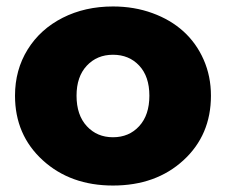

<svg xmlns="http://www.w3.org/2000/svg" viewBox="-20 -571 706 600"><path d="M333 8.8Q200.2 8.8 113.5 -70.3Q26.9 -149.4 26.9 -272Q26.9 -352.5 66.4 -416.3Q106 -480 175.8 -515.4Q245.6 -550.8 333 -550.8Q399.4 -550.8 456.3 -530Q513.2 -509.3 553.5 -472.7Q593.8 -436 616.5 -384.3Q639.2 -332.5 639.2 -272Q639.2 -148.9 553.2 -70.1Q467.3 8.8 333 8.8ZM333 -142.1Q383.3 -142.1 415 -176.8Q446.8 -211.4 446.8 -272Q446.8 -332 415 -366Q383.3 -399.9 333 -399.9Q283.2 -399.9 251.2 -365.7Q219.2 -331.5 219.2 -272Q219.2 -211.4 251.2 -176.8Q283.2 -142.1 333 -142.1Z"/></svg>

Font: Montserrat ExtraBold
Style: Regular
Weight: 800
Designer: Julieta Ulanovsky
Foundry: Julieta Ulanovsky
Version: Version 9.000